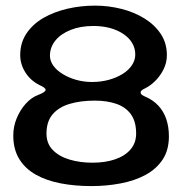

<svg xmlns="http://www.w3.org/2000/svg" viewBox="-20 -632 638 665"><path d="M296.5 12.5Q239 12.5 189.8 3Q140.5 -6.5 103.8 -27.2Q67 -48 46.5 -81.5Q26 -115 26 -163Q26 -194 38 -222.8Q50 -251.5 69.2 -272.8Q88.5 -294 109.5 -302Q125 -308 131.5 -312.5Q138 -317 138 -321Q138 -325 131.8 -329.2Q125.5 -333.5 116.5 -337.5Q85 -353.5 67.5 -381.8Q50 -410 50 -441Q50 -484 71.8 -516.2Q93.5 -548.5 130.2 -569.8Q167 -591 213.5 -601.8Q260 -612.5 309 -612.5Q356 -612.5 400.5 -601.2Q445 -590 480.5 -568Q516 -546 537 -514.2Q558 -482.5 558 -441Q558 -415.5 546.8 -392.5Q535.5 -369.5 518 -352Q500.5 -334.5 480.5 -325Q474.5 -322 470.8 -319Q467 -316 467 -312Q467 -308.5 469.5 -305.5Q472 -302.5 481.5 -298Q510 -286 528.5 -266Q547 -246 556 -219.2Q565 -192.5 565 -159.5Q565 -112 543.2 -79.2Q521.5 -46.5 484 -26.2Q446.5 -6 398 3.2Q349.5 12.5 296.5 12.5ZM300.5 -68.5Q344.5 -68.5 378.8 -80.2Q413 -92 432.2 -114.5Q451.5 -137 451.5 -169.5Q451.5 -211.5 433.2 -236.5Q415 -261.5 382.5 -272.5Q350 -283.5 308.5 -283.5Q259 -283.5 221.2 -272.2Q183.5 -261 162.2 -236Q141 -211 141 -169.5Q141 -135 162.5 -112.8Q184 -90.5 220.2 -79.5Q256.5 -68.5 300.5 -68.5ZM299 -348Q329.5 -348 356.8 -355.5Q384 -363 404.5 -375.8Q425 -388.5 436.8 -406Q448.5 -423.5 448.5 -443Q448.5 -465 437.8 -483Q427 -501 407.5 -514.2Q388 -527.5 361.5 -534.8Q335 -542 303.5 -542Q259 -542 225 -528.5Q191 -515 172 -491.8Q153 -468.5 153 -439Q153 -421 164.5 -404.8Q176 -388.5 196.8 -375.8Q217.5 -363 243.8 -355.5Q270 -348 299 -348Z"/></svg>

Font: Gluten Thin
Style: Regular
Weight: 400
Version: Version 1.300